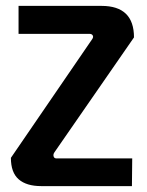

<svg xmlns="http://www.w3.org/2000/svg" viewBox="-20 -632 498 652"><path d="M428 0H120Q70 0 43.5 -23Q17 -46 17 -96L293 -499Q298 -506 295 -511.5Q292 -517 284 -517H43V-612H325Q435 -612 435 -505L165 -115Q160 -108 162 -101Q164 -94 172 -94H429Z"/></svg>

Font: Kdam Thmor Pro
Style: Regular
Weight: 400
Designer: Sovichet Tep, Longdey Hak
Foundry: Anagata Design
Version: Version 1.003; ttfautohint (v1.8.4.7-5d5b)